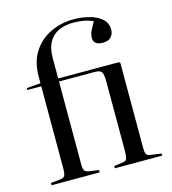

<svg xmlns="http://www.w3.org/2000/svg" viewBox="-115 -876 872 971"><g transform="rotate(-15 321.5 -391.0)"><path d="M35 0V-12L83 -17Q103 -19 108.5 -29Q114 -39 114 -68V-497H41V-507L114 -513V-545Q114 -625 148.5 -677.5Q183 -730 239 -756Q295 -782 357 -782Q402 -782 441.5 -771.5Q481 -761 505.5 -739Q530 -717 530 -682Q530 -661 516.5 -645Q503 -629 471 -629Q448 -629 436 -639Q424 -649 424 -665Q424 -686 434 -706Q444 -726 456 -747Q428 -758 404.5 -762Q381 -766 352 -766Q312 -766 279 -752Q246 -738 226.5 -705.5Q207 -673 207 -619V-513H524L531 -508V-62Q531 -39 536 -30Q541 -21 556 -19L614 -11V0H366V-12L412 -18Q428 -20 433 -30Q438 -40 438 -66V-435Q438 -471 430.5 -484Q423 -497 394 -497H207V-64Q207 -39 213 -30.5Q219 -22 239 -19L287 -12V0Z"/></g></svg>

Font: Display Regular
Style: Regular
Weight: 400
Designer: Latin by Veronika Burian and Jose Scaglione. Greek by Irene Vlachou. Cyrillic by Vera Evstafieva.
Foundry: TypeTogether
Version: Version 3.002